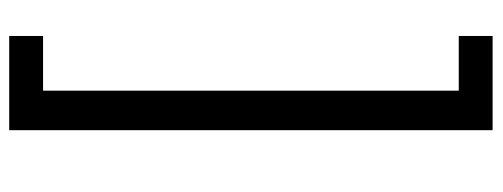

<svg xmlns="http://www.w3.org/2000/svg" viewBox="-340 -532 1037 396"><g transform="rotate(90 178.0 -333.5)"><path d="M53.7 95.7H166.5V-761.7H53.7V-831.5H248V165.5H53.7Z"/></g></svg>

Font: Noto Sans Bengali
Style: Regular
Weight: 400
Designer: Monotype Design team
Foundry: Monotype Imaging Inc.
Version: Version 1.00